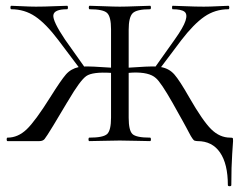

<svg xmlns="http://www.w3.org/2000/svg" viewBox="-20 -488 829 664"><path d="M776 -12Q784 -12 785 -10.5Q786 -9 786 0Q786 2 783 45Q780 88 780 152Q780 156 774 156Q768 156 768 152Q768 79 741 39.5Q714 0 663 0Q660 0 658 -0.5Q656 -1 653.5 -1.5Q651 -2 649.5 -4Q648 -6 645.5 -9Q643 -12 640 -17.5Q637 -23 633.5 -29.5Q630 -36 624.5 -46.5Q619 -57 612.5 -68.5Q606 -80 596.5 -97Q587 -114 577 -132Q536 -204 519 -218Q496 -239 439 -237Q432 -236 425 -236V-81Q425 -37 438 -24.5Q451 -12 499 -12Q502 -12 502 -6Q502 0 499 0Q487 0 451.5 -1Q416 -2 394 -2Q374 -2 338 -1Q302 0 289 0Q286 0 286 -6Q286 -12 289 -12Q337 -12 350.5 -24.5Q364 -37 364 -81V-236Q300 -240 278.5 -225Q257 -210 216 -140Q213 -135 211 -132Q191 -99 165 -55Q140 -14 134 -7Q128 0 116 0H6Q3 0 3 -6Q3 -12 6 -12Q42 -12 72 -40.5Q102 -69 154 -152Q191 -211 208 -230.5Q225 -250 252 -256L182 -349Q139 -406 102 -431Q65 -456 19 -456Q16 -456 16 -462Q16 -468 19 -468Q28 -468 56 -466.5Q84 -465 104 -465Q134 -465 166.5 -466.5Q199 -468 212 -468Q215 -468 215 -462Q215 -456 212 -456Q167 -456 164.5 -435.5Q162 -415 205 -351L271 -258Q294 -259 364 -254V-387Q364 -430 350.5 -443Q337 -456 290 -456Q287 -456 287 -462Q287 -468 290 -468Q303 -468 338.5 -466.5Q374 -465 394 -465Q416 -465 451.5 -466.5Q487 -468 499 -468Q502 -468 502 -462Q502 -456 499 -456Q452 -456 438.5 -442Q425 -428 425 -385V-254Q494 -259 518 -258L584 -351Q614 -393 621.5 -416Q629 -439 618 -447.5Q607 -456 577 -456Q575 -456 575 -462Q575 -468 577 -468Q590 -468 622.5 -466.5Q655 -465 685 -465Q706 -465 734 -466.5Q762 -468 770 -468Q773 -468 773 -462Q773 -456 770 -456Q724 -456 687 -430.5Q650 -405 607 -349L537 -256Q565 -251 583 -230.5Q601 -210 634 -152Q681 -70 710.5 -41Q740 -12 776 -12Z"/></svg>

Font: Cormorant SC
Style: Regular
Weight: 400
Designer: Christian Thalmann (Catharsis Fonts)
Version: Version 1.000;PS 002.000;hotconv 1.0.88;makeotf.lib2.5.64775